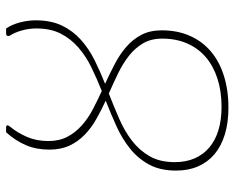

<svg xmlns="http://www.w3.org/2000/svg" viewBox="-88 -654 751 614"><g transform="rotate(-90 287.0 -347.5)"><path d="M528.5 -608.5Q528.5 -559 511.5 -524Q494.5 -489 466.2 -463.8Q438 -438.5 401.5 -420.2Q365 -402 325.5 -386.5Q358 -371.5 388.8 -355.5Q419.5 -339.5 443.5 -318.8Q467.5 -298 482 -270.5Q496.5 -243 496.5 -205Q496.5 -155.5 479.2 -116Q462 -76.5 430 -49Q398 -21.5 352 -6.8Q306 8 249 8Q201 8 163.5 -3.5Q126 -15 100.5 -36.5Q75 -58 61.5 -89Q48 -120 48 -159.5Q48 -210 67 -245.2Q86 -280.5 117.5 -306Q149 -331.5 189.2 -349.8Q229.5 -368 271.5 -384.5Q241 -398.5 212.8 -414.5Q184.5 -430.5 162.8 -451.5Q141 -472.5 128 -500Q115 -527.5 115 -565Q115 -606 129.2 -639.5Q143.5 -673 170.5 -703H187Q191.5 -703 192.5 -699.8Q193.5 -696.5 189 -691Q169 -667 155.8 -636.5Q142.5 -606 142.5 -568Q142.5 -533 156 -507.2Q169.5 -481.5 191.8 -461.5Q214 -441.5 242.8 -426.2Q271.5 -411 302.5 -397Q341.5 -412.5 377.5 -430Q413.5 -447.5 441.2 -471.5Q469 -495.5 485.8 -528Q502.5 -560.5 502.5 -606.5Q502.5 -630 496.2 -652.2Q490 -674.5 480 -690.5Q477 -696 479 -699.5Q481 -703 486.5 -703H502.5Q515.5 -683.5 522 -658Q528.5 -632.5 528.5 -608.5ZM470 -203.5Q470 -239.5 455 -265Q440 -290.5 415.2 -310Q390.5 -329.5 359 -344.8Q327.5 -360 294.5 -374.5Q253 -358.5 213.5 -341.2Q174 -324 143.2 -300.2Q112.5 -276.5 93.8 -243.8Q75 -211 75 -163.5Q75 -128 87 -100.2Q99 -72.5 121.8 -53.2Q144.5 -34 177.2 -24Q210 -14 251.5 -14Q301.5 -14 341.8 -27Q382 -40 410.5 -64.2Q439 -88.5 454.5 -123.8Q470 -159 470 -203.5Z"/></g></svg>

Font: Lato Thin
Style: Italic
Weight: 200
Italic angle: -7°
Designer: Lukasz Dziedzic
Foundry: tyPoland Lukasz Dziedzic
Version: Version 2.007; 2014-02-27